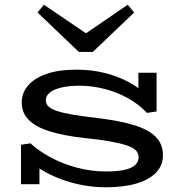

<svg xmlns="http://www.w3.org/2000/svg" viewBox="-20 -779 768 813"><path d="M428 14Q378 14 330 5Q282 -4 238 -20.5Q194 -37 158 -58.5Q122 -80 96 -107L147 -117V1H69V-166L109 -172Q145 -139 195.5 -112Q246 -85 306 -69Q366 -53 427 -53Q475 -53 506 -59.5Q537 -66 552 -80Q567 -94 567 -113Q567 -130 555.5 -142Q544 -154 517.5 -163Q491 -172 448 -180Q405 -188 342 -194Q251 -204 191.5 -222.5Q132 -241 102 -271Q72 -301 72 -345Q72 -385 98 -416Q124 -447 175.5 -465.5Q227 -484 305 -484Q367 -484 423.5 -470Q480 -456 527.5 -430Q575 -404 611 -367L566 -354V-471H643V-307L602 -301Q568 -338 520.5 -364Q473 -390 420.5 -403Q368 -416 318 -416Q271 -416 238.5 -408Q206 -400 190 -386.5Q174 -373 174 -354Q174 -339 185.5 -328Q197 -317 223 -308.5Q249 -300 291 -293Q333 -286 394 -279Q485 -268 546.5 -249.5Q608 -231 639 -200Q670 -169 670 -122Q670 -79 641 -48.5Q612 -18 558 -2Q504 14 428 14ZM521 -759 548 -726 373 -559H314L139 -726L166 -759L344 -638Z"/></svg>

Font: BioRhyme SemiExpanded
Style: Regular
Weight: 400
Width: 6
Designer: Aoife Mooney
Foundry: Aoife Mooney Type
Version: Version 1.600;gftools[0.9.33]